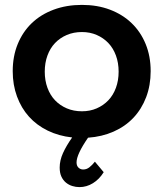

<svg xmlns="http://www.w3.org/2000/svg" viewBox="-20 -559 668 785"><path d="M596 -268Q596 -210 577.5 -161.5Q559 -113 525.5 -77.5Q492 -42 444.5 -21Q397 0 340 4Q293 72 293 105Q293 119 301 126.5Q309 134 320 134Q334 134 345.5 125Q357 116 368 102L404 145Q386 174 360 190Q334 206 305 206Q290 206 275.5 201.5Q261 197 249.5 187.5Q238 178 231 163Q224 148 224 126Q224 97 237.5 67Q251 37 275 3Q220 -3 175 -25Q130 -47 98.5 -82Q67 -117 49.5 -164.5Q32 -212 32 -268Q32 -329 52.5 -379Q73 -429 110 -464.5Q147 -500 199.5 -519.5Q252 -539 315 -539Q378 -539 429.5 -519.5Q481 -500 518 -464.5Q555 -429 575.5 -379Q596 -329 596 -268ZM163 -266Q163 -230 174 -200Q185 -170 205 -149Q225 -128 253 -116Q281 -104 315 -104Q348 -104 375.5 -116Q403 -128 423 -149Q443 -170 454 -200Q465 -230 465 -266Q465 -302 454 -332Q443 -362 423 -383Q403 -404 375.5 -416Q348 -428 315 -428Q281 -428 253 -416Q225 -404 205 -383Q185 -362 174 -332Q163 -302 163 -266Z"/></svg>

Font: QuotatisMedium
Style: Regular
Weight: 500
Designer: Julieta Ulanovsky
Foundry: Quotatis-Medium
Version: Version 4.000;PS 004.000;hotconv 1.0.88;makeotf.lib2.5.64775